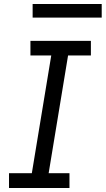

<svg xmlns="http://www.w3.org/2000/svg" viewBox="-20 -939 528 959"><path d="M25 0V-74H139L236 -662H132V-735H434V-662H320L223 -74H327V0ZM143 -851V-919H488V-851Z"/></svg>

Font: Iosevka Custom Oblique
Style: Regular
Weight: 400
Italic angle: -9°
Designer: Belleve Invis
Foundry: Belleve Invis
Version: Version 27.0.1